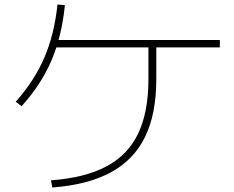

<svg xmlns="http://www.w3.org/2000/svg" viewBox="-20 -807 1040 855"><path d="M207 -4Q358 -15 454 -66Q550 -117 595.5 -213Q641 -309 641 -454V-613H676V-454Q676 -300 626 -197.5Q576 -95 473.5 -39.5Q371 16 213 28ZM50 -354Q133 -447 177.5 -550.5Q222 -654 236 -787L269 -784Q255 -645 209 -537.5Q163 -430 76 -334ZM217 -596V-629H959V-596Z"/></svg>

Font: M PLUS 1 Code ExtraLight
Style: Regular
Weight: 250
Designer: Coji Morishita
Foundry: UNDERFOREST DESIGN
Version: Version 1.002